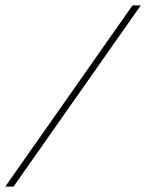

<svg xmlns="http://www.w3.org/2000/svg" viewBox="-40 -690 541 710"><path d="M-20.5 0 450 -670H480.5L10 0Z"/></svg>

Font: Newsreader Text ExtraLight
Style: Italic
Weight: 275
Italic angle: -17°
Designer: Hugues Gentile
Foundry: Production Type
Version: Version 1.001